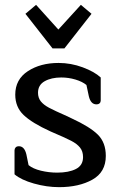

<svg xmlns="http://www.w3.org/2000/svg" viewBox="-20 -760 496 793"><path d="M246 -560H197L85 -703L129 -740L221 -638L314 -740L358 -703ZM40 -40V-139Q40 -146 44.5 -151Q49 -156 58 -156Q81 -156 89 -122L98 -78Q116 -63 149 -55Q182 -47 216 -47Q264 -47 293.5 -62Q323 -77 323 -111Q323 -135 310.5 -150.5Q298 -166 274 -178.5Q250 -191 189 -217Q112 -252 77.5 -285Q43 -318 43 -369Q43 -432 95 -466Q147 -500 222 -500Q273 -500 321.5 -482Q370 -464 396 -440V-345Q396 -338 391.5 -333.5Q387 -329 378 -329Q355 -329 347 -362L337 -409Q320 -423 291.5 -431.5Q263 -440 233 -440Q192 -440 164.5 -424.5Q137 -409 137 -377Q137 -356 148.5 -341.5Q160 -327 182.5 -315Q205 -303 255 -281L276 -271Q352 -236 384.5 -203.5Q417 -171 417 -116Q417 -49 361.5 -18Q306 13 224 13Q173 13 120 -2Q67 -17 40 -40Z"/></svg>

Font: Maitree Medium
Style: Regular
Weight: 500
Designer: CadsonDemak Team
Foundry: CadsonDemak
Version: Version 1.010